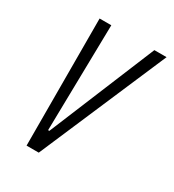

<svg xmlns="http://www.w3.org/2000/svg" viewBox="-132 -589 607 668"><g transform="rotate(30 171.5 -255.0)"><path d="M75 0 74 -510H121L113 -84H118L294 -510H343L124 0Z"/></g></svg>

Font: Saira UltraCondensed Light
Style: Italic
Weight: 300
Width: 1
Italic angle: -12°
Designer: Hector Gatti with collaboration of the Omnibus-Type team
Foundry: Omnibus-Type
Version: Version 1.101